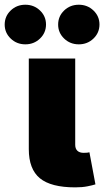

<svg xmlns="http://www.w3.org/2000/svg" viewBox="-73 -790 441 812"><path d="M245.1 2.4Q142.6 2.4 95.7 -36.1Q48.8 -74.7 48.8 -159.2V-542.5H245.1V-177.7Q245.1 -161.1 254.4 -152.3Q263.7 -143.6 281.2 -143.6Q290.5 -143.6 296.1 -144.3Q301.8 -145 305.2 -146L330.6 -10.3Q318.4 -6.3 296.6 -2Q274.9 2.4 245.1 2.4ZM260.3 -602.5Q223.6 -602.5 198.2 -627Q172.9 -651.4 172.9 -686Q172.9 -721.2 198.2 -745.6Q223.6 -770 260.3 -770Q296.9 -770 322.3 -745.6Q347.7 -721.2 347.7 -686.5Q347.7 -651.4 322.3 -627Q296.9 -602.5 260.3 -602.5ZM34.2 -602.5Q-2.4 -602.5 -27.8 -627Q-53.2 -651.4 -53.2 -686Q-53.2 -721.2 -27.8 -745.6Q-2.4 -770 34.2 -770Q70.8 -770 96.2 -745.6Q121.6 -721.2 121.6 -686.5Q121.6 -651.4 96.2 -627Q70.8 -602.5 34.2 -602.5Z"/></svg>

Font: Inter 16pt Black
Style: Regular
Weight: 900
Version: Version 4.001;git-66647c0bb